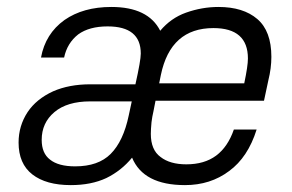

<svg xmlns="http://www.w3.org/2000/svg" viewBox="-20 -534 852 560"><path d="M34.2 -118.2Q34.2 -167 60.5 -207Q85.9 -245.1 134.8 -267.6Q181.6 -288.1 243.2 -288.1H375Q390.6 -357.4 390.6 -377.9Q390.6 -457 293.9 -457Q240.2 -457 208 -433.6Q175.8 -408.2 167 -366.2H99.6Q112.3 -435.5 168 -475.6Q222.7 -513.7 304.7 -513.7Q412.1 -513.7 447.3 -444.3Q478.5 -481.4 522.5 -497.1Q569.3 -513.7 617.2 -513.7Q689.5 -513.7 730.5 -478.5Q771.5 -443.4 771.5 -368.2Q771.5 -335 762.7 -299.8L750 -240.2H433.6L427.7 -210Q423.8 -193.4 421.9 -177.7Q419.9 -156.2 419.9 -143.6Q419.9 -96.7 448.2 -76.2Q475.6 -54.7 523.4 -54.7Q576.2 -54.7 610.4 -80.1Q644.5 -105.5 662.1 -156.2H728.5Q703.1 -75.2 648.4 -35.2Q593.8 5.9 519.5 5.9Q398.4 5.9 365.2 -74.2Q334 -36.1 290 -14.6Q246.1 5.9 186.5 5.9Q114.3 5.9 74.2 -25.4Q34.2 -56.6 34.2 -118.2ZM355.5 -197.3 364.3 -238.3H243.2Q175.8 -238.3 138.7 -207Q101.6 -175.8 101.6 -126Q101.6 -86.9 126 -68.4Q150.4 -48.8 199.2 -48.8Q266.6 -48.8 302.7 -85Q339.8 -122.1 355.5 -197.3ZM692.4 -291Q703.1 -341.8 703.1 -363.3Q703.1 -452.1 602.5 -452.1Q477.5 -452.1 449.2 -315.4L444.3 -291Z"/></svg>

Font: Dinish
Style: Italic
Weight: 400
Italic angle: -12°
Designer: Bert Driehuis
Foundry: Playbeing
Version: Version 3.002; git-62d0f29-release